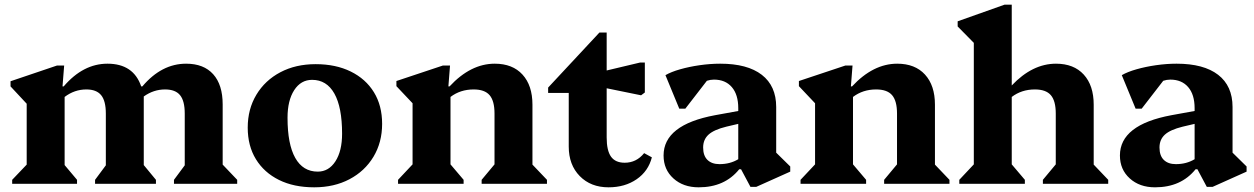

<svg xmlns="http://www.w3.org/2000/svg" viewBox="-20 -785 5357 820"><path d="M32 0V-17L94 -82V-342L25 -416V-438L223 -505H254L247 -416H252Q335 -513 439 -513Q550 -513 583 -416H588Q670 -513 775 -513Q850 -513 890.5 -468Q931 -423 931 -339V-82L993 -17V0H723V-17L769 -79V-300Q769 -354 749 -378.5Q729 -403 685 -403Q636 -403 594 -373V-80L646 -17V0H386V-17L432 -79V-300Q432 -354 412 -378.5Q392 -403 349 -403Q298 -403 256 -371V-80L309 -17V0Z M1322 15Q1235 15 1171.5 -16.5Q1108 -48 1073 -105Q1038 -162 1038 -240Q1038 -319 1075 -380.5Q1112 -442 1177.5 -476.5Q1243 -511 1328 -511Q1414 -511 1478 -479.5Q1542 -448 1577 -391Q1612 -334 1612 -256Q1612 -177 1575 -115.5Q1538 -54 1472.5 -19.5Q1407 15 1322 15ZM1337 -52Q1384 -52 1412.5 -96Q1441 -140 1441 -214Q1441 -327 1408 -385.5Q1375 -444 1313 -444Q1265 -444 1236.5 -400Q1208 -356 1208 -282Q1208 -169 1241 -110.5Q1274 -52 1337 -52Z M1680 0V-17L1742 -83V-344L1673 -417V-439L1871 -505H1902L1895 -416H1900Q1990 -513 2093 -513Q2169 -513 2211.5 -466.5Q2254 -420 2254 -338V-82L2316 -17V0H2037V-17L2092 -83V-300Q2092 -354 2071 -378.5Q2050 -403 2003 -403Q1946 -403 1904 -371V-83L1960 -17V0Z M2579 15Q2503 15 2456 -33Q2409 -81 2409 -159V-388H2321V-411L2540 -646H2571V-484L2714 -518H2734V-390L2718 -378L2571 -408V-198Q2571 -142 2589.5 -116Q2608 -90 2648 -90Q2698 -90 2731 -131L2764 -113Q2749 -54 2699 -19.5Q2649 15 2579 15Z M2964 15Q2898 15 2856 -23Q2814 -61 2814 -121Q2814 -252 3034 -293L3133 -311V-323Q3133 -381 3105.5 -413Q3078 -445 3029 -445Q3014 -445 2999 -440L2907 -321H2881L2822 -464Q2846 -478 2884.5 -489Q2923 -500 2968 -506.5Q3013 -513 3056 -513Q3172 -513 3233.5 -465.5Q3295 -418 3295 -328V-133L3355 -74V-52L3210 13H3185L3145 -62H3137Q3075 15 2964 15ZM2983 -155Q2983 -120 3001.5 -102Q3020 -84 3053 -84Q3098 -84 3133 -105V-256L3082 -244Q3029 -231 3006 -210Q2983 -189 2983 -155Z M3399 0V-17L3461 -83V-344L3392 -417V-439L3590 -505H3621L3614 -416H3619Q3709 -513 3812 -513Q3888 -513 3930.5 -466.5Q3973 -420 3973 -338V-82L4035 -17V0H3756V-17L3811 -83V-300Q3811 -354 3790 -378.5Q3769 -403 3722 -403Q3665 -403 3623 -371V-83L3679 -17V0Z M4077 0V-17L4139 -83V-602L4070 -672V-694L4270 -765H4301V-420Q4389 -513 4490 -513Q4566 -513 4608.5 -466.5Q4651 -420 4651 -338V-82L4713 -17V0H4434V-17L4489 -83V-300Q4489 -354 4468 -378.5Q4447 -403 4400 -403Q4343 -403 4301 -371V-83L4357 -17V0Z M4913 15Q4847 15 4805 -23Q4763 -61 4763 -121Q4763 -252 4983 -293L5082 -311V-323Q5082 -381 5054.5 -413Q5027 -445 4978 -445Q4963 -445 4948 -440L4856 -321H4830L4771 -464Q4795 -478 4833.5 -489Q4872 -500 4917 -506.5Q4962 -513 5005 -513Q5121 -513 5182.5 -465.5Q5244 -418 5244 -328V-133L5304 -74V-52L5159 13H5134L5094 -62H5086Q5024 15 4913 15ZM4932 -155Q4932 -120 4950.5 -102Q4969 -84 5002 -84Q5047 -84 5082 -105V-256L5031 -244Q4978 -231 4955 -210Q4932 -189 4932 -155Z"/></svg>

Font: Platypi
Style: Bold
Weight: 700
Designer: David Sargent
Foundry: Bolt Cutter Type
Version: Version 1.200; ttfautohint (v1.8.4.7-5d5b)